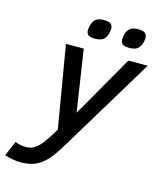

<svg xmlns="http://www.w3.org/2000/svg" viewBox="-224 -788 897 1073"><g transform="rotate(15 225.0 -251.5)"><path d="M-58.1 89.8Q-43 96.7 -26.4 99.9Q-9.8 103 5.9 103Q22 103 36.6 97.7Q51.3 92.3 65.9 80.3Q80.6 68.4 96.2 48.3Q111.8 28.3 129.9 -1L151.9 -38.1L71.8 -512.2H174.8L229 -155.8L433.1 -512.2H544.9L212.9 37.1Q188 79.1 165 108.6Q142.1 138.2 117.4 157Q92.8 175.8 63.7 184.3Q34.7 192.9 -2.9 192.9Q-25.9 192.9 -50.3 188.2Q-74.7 183.6 -95.2 176.8ZM294.4 -658.2Q294.4 -648.4 291.7 -635.7Q289.1 -623 283.7 -613.8Q274.4 -595.7 259.5 -588.9Q244.6 -582 219.7 -582Q190.9 -582 180.7 -591.6Q170.4 -601.1 170.4 -618.2Q170.4 -625 172.6 -637.2Q174.8 -649.4 179.7 -660.2Q187 -678.7 202.1 -687.3Q217.3 -695.8 243.7 -695.8Q271.5 -695.8 283 -686.3Q294.4 -676.8 294.4 -658.2ZM492.7 -658.2Q492.7 -648.4 490 -635.7Q487.3 -623 482.4 -613.8Q472.7 -595.7 457.8 -588.9Q442.9 -582 418.5 -582Q389.6 -582 379.2 -591.6Q368.7 -601.1 368.7 -618.2Q368.7 -625 370.8 -637.2Q373 -649.4 377.4 -660.2Q385.7 -678.7 400.9 -687.3Q416 -695.8 442.4 -695.8Q470.2 -695.8 481.4 -686.3Q492.7 -676.8 492.7 -658.2Z"/></g></svg>

Font: Clear Sans Medium
Style: Italic
Weight: 500
Italic angle: -12°
Foundry: Intel Corporation
Version: Version 1.00